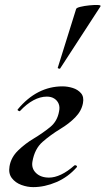

<svg xmlns="http://www.w3.org/2000/svg" viewBox="-20 -753 433 787"><path d="M116 14Q92 14 67.5 5Q43 -4 28.5 -23Q14 -42 19 -71Q25 -108 54.5 -136.5Q84 -165 118 -185Q156 -208 185.5 -232Q215 -256 222 -296Q226 -314 220.5 -327.5Q215 -341 202.5 -349Q190 -357 172 -357Q145 -357 117 -342Q89 -327 62 -298Q61 -296 55.5 -299Q50 -302 53 -305Q92 -352 138 -375.5Q184 -399 236 -399Q257 -399 278 -392.5Q299 -386 312 -371Q325 -356 320 -330Q314 -298 288.5 -272Q263 -246 228 -225Q187 -200 154.5 -171.5Q122 -143 113 -91Q108 -63 127.5 -44Q147 -25 181 -25Q204 -25 230.5 -37.5Q257 -50 285 -75Q288 -77 292.5 -74.5Q297 -72 295 -68Q259 -27 211 -6.5Q163 14 116 14ZM227 -473Q226 -470 220.5 -472Q215 -474 217 -476L292 -716Q293 -721 309.5 -725Q326 -729 346 -731Q366 -733 380.5 -732.5Q395 -732 392 -727Z"/></svg>

Font: Cormorant Garamond Light
Style: Italic
Weight: 300
Italic angle: -10°
Designer: Christian Thalmann (Catharsis Fonts)
Foundry: Catharsis Fonts
Version: Version 4.001